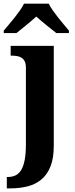

<svg xmlns="http://www.w3.org/2000/svg" viewBox="-41 -786 406 1046"><path d="M252 -536.1V7.8Q252 75.2 234.4 119.9Q216.8 164.6 185.3 191.2Q153.8 217.8 110.4 229Q66.9 240.2 15.1 240.2H-3.9V178.2H2Q25.4 178.2 43.7 169.4Q62 160.6 74.5 140.1Q86.9 119.6 93.5 85.4Q100.1 51.3 100.1 0V-417Q100.1 -438.5 93.8 -451.4Q87.4 -464.4 76.4 -471.4Q65.4 -478.5 50.8 -480.7Q36.1 -482.9 20 -482.9H17.1V-536.1ZM-20.5 -619.1Q-8.8 -633.3 7.1 -651.9Q22.9 -670.4 38.6 -690.2Q54.2 -710 68.1 -729.7Q82 -749.5 89.8 -766.1H224.6Q232.4 -749.5 246.3 -729.7Q260.3 -710 275.9 -690.2Q291.5 -670.4 307.1 -651.9Q322.8 -633.3 334.5 -619.1V-606H265.6Q255.4 -614.3 241.2 -625.5Q227.1 -636.7 211.9 -648.9Q196.8 -661.1 182.4 -673.3Q168 -685.5 156.7 -695.8Q145.5 -685.5 131.1 -673.3Q116.7 -661.1 101.8 -648.9Q86.9 -636.7 73 -625.5Q59.1 -614.3 48.8 -606H-20.5Z"/></svg>

Font: Droids
Style: b
Weight: 700
Foundry: Ascender Corporation
Version: Version 1.00 build 113